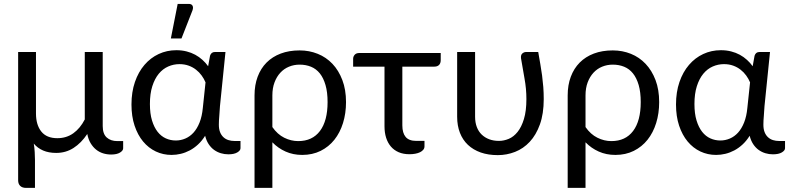

<svg xmlns="http://www.w3.org/2000/svg" viewBox="-20 -766 3943 958"><path d="M594.5 -62V-26Q594.5 -14.5 578.8 -4.8Q563 5 534.5 5Q513.5 5 494.2 -1Q475 -7 459.2 -19.8Q443.5 -32.5 432 -51.8Q420.5 -71 415.5 -97.5Q385.5 -52.5 347 -27.8Q308.5 -3 260.5 -3Q223 -3 195.2 -15Q167.5 -27 148.5 -49.5Q152 -28.5 153.2 -7.2Q154.5 14 154.5 32V171.5H110Q91 171.5 80.8 161.5Q70.5 151.5 70.5 133.5V-506.5H159.5V-200Q159.5 -143 186 -109.8Q212.5 -76.5 266 -76.5Q311.5 -76.5 345.8 -101Q380 -125.5 403 -170V-506.5H492.5V-137Q492.5 -98 512.5 -80Q532.5 -62 565.5 -62Z M1005.5 -355Q998 -373 986.2 -389.2Q974.5 -405.5 958.2 -418.2Q942 -431 921.2 -438.5Q900.5 -446 875.5 -446Q846 -446 819.2 -434.2Q792.5 -422.5 772.2 -398Q752 -373.5 740 -336Q728 -298.5 728 -247Q728 -199 738.5 -164.8Q749 -130.5 766.5 -108.2Q784 -86 807.5 -75.5Q831 -65 857 -65Q882 -65 904.8 -74.8Q927.5 -84.5 945.5 -104.2Q963.5 -124 975.8 -154.8Q988 -185.5 992 -227.5ZM1180 -62.5V-26.5Q1180 -15 1164 -5.5Q1148 4 1119.5 4Q1100 4 1081.8 -1.5Q1063.5 -7 1048 -18.2Q1032.5 -29.5 1021 -47Q1009.5 -64.5 1003.5 -88.5Q987.5 -63 968 -45Q948.5 -27 926.8 -15.5Q905 -4 882 1.5Q859 7 836 7Q794 7 757.5 -10.2Q721 -27.5 694 -60Q667 -92.5 651.5 -139Q636 -185.5 636 -244.5Q636 -306.5 653.2 -356.8Q670.5 -407 700.8 -442.2Q731 -477.5 771.8 -496.5Q812.5 -515.5 860 -515.5Q887 -515.5 910.8 -509.5Q934.5 -503.5 954.2 -492.8Q974 -482 990.2 -467.2Q1006.5 -452.5 1018.5 -435.5L1028 -488Q1034 -506.5 1052 -506.5H1105L1077.5 -236Q1076.5 -211.5 1074.2 -187.8Q1072 -164 1072 -144Q1072 -122 1078 -106.8Q1084 -91.5 1094.8 -81.5Q1105.5 -71.5 1119.8 -67Q1134 -62.5 1150.5 -62.5ZM832.5 -574 866.5 -746.5H922Q935.5 -746.5 940.5 -737.8Q945.5 -729 940.5 -714.5L885.5 -574Z M1339 -132Q1364.5 -95.5 1398.2 -78.8Q1432 -62 1468 -62Q1538.5 -62 1576.5 -112.5Q1614.5 -163 1614.5 -256.5Q1614.5 -306 1604.2 -341.5Q1594 -377 1575.8 -399.8Q1557.5 -422.5 1531.8 -433Q1506 -443.5 1475 -443.5Q1446.5 -443.5 1421.8 -433.2Q1397 -423 1378.8 -403.2Q1360.5 -383.5 1349.8 -355Q1339 -326.5 1339 -290ZM1250 -290Q1250 -341.5 1265.5 -383Q1281 -424.5 1310 -453.8Q1339 -483 1380.8 -498.8Q1422.5 -514.5 1475 -514.5Q1523 -514.5 1565.2 -497.5Q1607.5 -480.5 1638.8 -447.5Q1670 -414.5 1688.2 -366.5Q1706.5 -318.5 1706.5 -256.5Q1706.5 -200.5 1691.5 -152.2Q1676.5 -104 1648.5 -68.8Q1620.5 -33.5 1579.8 -13.2Q1539 7 1488 7Q1442.5 7 1405 -9.8Q1367.5 -26.5 1339 -56V171.5H1250Z M2179 -466Q2179 -450.5 2170.8 -442Q2162.5 -433.5 2147 -433.5H1987.5V-140.5Q1987.5 -102.5 2004 -82.8Q2020.5 -63 2057 -63H2098V-35.5Q2098 -26 2092 -18.8Q2086 -11.5 2075.8 -6.5Q2065.5 -1.5 2052 1Q2038.5 3.5 2023 3.5Q1992.5 3.5 1969.2 -6.5Q1946 -16.5 1930.2 -35Q1914.5 -53.5 1906.5 -79Q1898.5 -104.5 1898.5 -135.5V-433.5H1742V-472.5Q1742 -484 1749.8 -492.8Q1757.5 -501.5 1772.5 -501.5H2179Z M2665.5 -506.5Q2671 -475 2676 -446.2Q2681 -417.5 2684.8 -389.2Q2688.5 -361 2690.8 -332Q2693 -303 2693 -271.5Q2693 -198.5 2674 -145.5Q2655 -92.5 2623.2 -58.5Q2591.5 -24.5 2550 -8.2Q2508.5 8 2464 8Q2416 8 2378.5 -5.2Q2341 -18.5 2314.8 -43.2Q2288.5 -68 2274.8 -103.5Q2261 -139 2261 -183.5V-506.5H2350.5V-183.5Q2350.5 -155 2359 -132.5Q2367.5 -110 2383.2 -94.8Q2399 -79.5 2420.8 -71.2Q2442.5 -63 2469.5 -63Q2494 -63 2518.5 -73.2Q2543 -83.5 2562.5 -107.8Q2582 -132 2594.2 -172Q2606.5 -212 2606.5 -271.5Q2606.5 -323 2597.2 -373.8Q2588 -424.5 2579.5 -476Q2578 -492.5 2586.5 -499.5Q2595 -506.5 2604.5 -506.5Z M2901.5 -132Q2927 -95.5 2960.8 -78.8Q2994.5 -62 3030.5 -62Q3101 -62 3139 -112.5Q3177 -163 3177 -256.5Q3177 -306 3166.8 -341.5Q3156.5 -377 3138.2 -399.8Q3120 -422.5 3094.2 -433Q3068.5 -443.5 3037.5 -443.5Q3009 -443.5 2984.2 -433.2Q2959.5 -423 2941.2 -403.2Q2923 -383.5 2912.2 -355Q2901.5 -326.5 2901.5 -290ZM2812.5 -290Q2812.5 -341.5 2828 -383Q2843.5 -424.5 2872.5 -453.8Q2901.5 -483 2943.2 -498.8Q2985 -514.5 3037.5 -514.5Q3085.5 -514.5 3127.8 -497.5Q3170 -480.5 3201.2 -447.5Q3232.5 -414.5 3250.8 -366.5Q3269 -318.5 3269 -256.5Q3269 -200.5 3254 -152.2Q3239 -104 3211 -68.8Q3183 -33.5 3142.2 -13.2Q3101.5 7 3050.5 7Q3005 7 2967.5 -9.8Q2930 -26.5 2901.5 -56V171.5H2812.5Z M3722.5 -355Q3715 -373 3703.2 -389.2Q3691.5 -405.5 3675.2 -418.2Q3659 -431 3638.2 -438.5Q3617.5 -446 3592.5 -446Q3563 -446 3536.2 -434.2Q3509.5 -422.5 3489.2 -398Q3469 -373.5 3457 -336Q3445 -298.5 3445 -247Q3445 -199 3455.5 -164.8Q3466 -130.5 3483.5 -108.2Q3501 -86 3524.5 -75.5Q3548 -65 3574 -65Q3599 -65 3621.8 -74.8Q3644.5 -84.5 3662.5 -104.2Q3680.5 -124 3692.8 -154.8Q3705 -185.5 3709 -227.5ZM3897 -62.5V-26.5Q3897 -15 3881 -5.5Q3865 4 3836.5 4Q3817 4 3798.8 -1.5Q3780.5 -7 3765 -18.2Q3749.5 -29.5 3738 -47Q3726.5 -64.5 3720.5 -88.5Q3704.5 -63 3685 -45Q3665.5 -27 3643.8 -15.5Q3622 -4 3599 1.5Q3576 7 3553 7Q3511 7 3474.5 -10.2Q3438 -27.5 3411 -60Q3384 -92.5 3368.5 -139Q3353 -185.5 3353 -244.5Q3353 -306.5 3370.2 -356.8Q3387.5 -407 3417.8 -442.2Q3448 -477.5 3488.8 -496.5Q3529.5 -515.5 3577 -515.5Q3604 -515.5 3627.8 -509.5Q3651.5 -503.5 3671.2 -492.8Q3691 -482 3707.2 -467.2Q3723.5 -452.5 3735.5 -435.5L3745 -488Q3751 -506.5 3769 -506.5H3822L3794.5 -236Q3793.5 -211.5 3791.2 -187.8Q3789 -164 3789 -144Q3789 -122 3795 -106.8Q3801 -91.5 3811.8 -81.5Q3822.5 -71.5 3836.8 -67Q3851 -62.5 3867.5 -62.5Z"/></svg>

Font: Lato
Style: Regular
Weight: 400
Designer: Lukasz Dziedzic with Adam Twardoch and Botio Nikoltchev
Foundry: tyPoland Lukasz Dziedzic
Version: Version 2.015; 2015-08-06; http://www.latofonts.com/